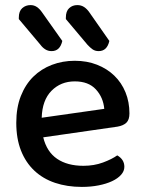

<svg xmlns="http://www.w3.org/2000/svg" viewBox="-20 -721 567 755"><path d="M150 -181Q164 -124 204.5 -96.5Q245 -69 308 -69Q350 -69 385 -82Q420 -95 441 -110Q469 -94 469 -65Q469 -48 456 -33.5Q443 -19 420.5 -8.5Q398 2 367.5 8Q337 14 302 14Q244 14 196.5 -2Q149 -18 115 -50Q81 -82 62.5 -129Q44 -176 44 -238Q44 -298 62 -343.5Q80 -389 111 -419.5Q142 -450 184 -466Q226 -482 274 -482Q322 -482 361.5 -466.5Q401 -451 429.5 -423.5Q458 -396 473.5 -358Q489 -320 489 -275Q489 -250 477 -238.5Q465 -227 442 -223ZM274 -401Q219 -401 182.5 -364Q146 -327 144 -258L390 -293Q386 -338 357 -369.5Q328 -401 274 -401ZM54 -646V-652Q54 -677 67.5 -689Q81 -701 100 -701Q114 -701 125 -693.5Q136 -686 145 -673L225 -560Q216 -520 183 -520Q169 -520 158 -527Q147 -534 139 -545ZM239 -646V-652Q239 -677 252 -689Q265 -701 284 -701Q299 -701 310.5 -693.5Q322 -686 331 -673L410 -560Q401 -520 368 -520Q354 -520 344 -527Q334 -534 324 -545Z"/></svg>

Font: Baloo Thambi 2 Medium
Style: Regular
Weight: 500
Designer: Aadarsh Rajan and Ek Type
Foundry: Ek Type
Version: Version 1.640;hotconv 1.0.111;makeotfexe 2.5.65597; ttfautoh